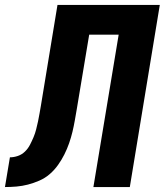

<svg xmlns="http://www.w3.org/2000/svg" viewBox="-57 -755 677 775"><path d="M-37 0 -17 -120Q-1 -120 15 -125.5Q31 -131 43.5 -143Q56 -155 64 -170.5Q72 -186 78.5 -201.5Q85 -217 89 -233Q93 -249 96.5 -265Q100 -281 102.5 -296.5Q105 -312 108 -328L175 -735H588L467 0H320L422 -615H303L253 -315Q249 -292 245 -269Q241 -246 235.5 -223Q230 -200 222 -177Q214 -154 203 -132Q192 -110 177.5 -89.5Q163 -69 144 -52.5Q125 -36 102 -26Q79 -16 56 -10Q33 -4 9.5 -2Q-14 0 -37 0Z"/></svg>

Font: Iosevka Aile Heavy Oblique
Style: Regular
Weight: 900
Italic angle: -9°
Designer: Belleve Invis
Foundry: Belleve Invis
Version: Version 31.1.0; ttfautohint (v1.8.4)